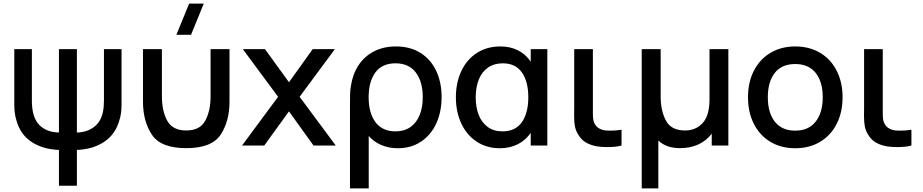

<svg xmlns="http://www.w3.org/2000/svg" viewBox="-20 -815 5166 1075"><path d="M310 24.5Q219 21 155.8 -21Q92.5 -63 71 -144.5Q60 -180.5 60 -227.5V-540H158.5V-253.5Q158.5 -210 166 -181Q179.5 -126.5 217.8 -100.2Q256 -74 310 -73V-540H410.5V-73Q465 -74 504.5 -102.8Q544 -131.5 556 -186.5Q562 -213.5 562 -253.5V-540H660.5V-227.5Q660.5 -180 649.5 -145.5Q628 -64.5 564.5 -21.8Q501 21 410.5 24.5V225H310Z M1049.5 -620H967.5L1039 -795H1121ZM780.5 -540H886.5V-274.5Q886.5 -195 916 -139.8Q945.5 -84.5 1023 -84.5Q1100 -84.5 1129.5 -139.8Q1159 -195 1159 -274.5V-540H1265V-246.5Q1265 -136 1215.2 -60.8Q1165.5 14.5 1023 14.5Q880.5 14.5 830.5 -60.8Q780.5 -136 780.5 -246.5Z M1335 0 1537 -273 1339.5 -540H1463.5L1598 -354.5L1731 -540H1855L1657.5 -273L1860 0H1735.5L1598 -191.5L1459.5 0Z M1939.5 -233.5Q1939.5 -269 1940.2 -290.8Q1941 -312.5 1944.5 -332.5Q1954 -398.5 1986.8 -448.8Q2019.5 -499 2073.2 -527Q2127 -555 2197 -555Q2277 -555 2334.8 -518.5Q2392.5 -482 2422.5 -417.8Q2452.5 -353.5 2452.5 -271.5Q2452.5 -189.5 2422.8 -124.2Q2393 -59 2337.2 -22Q2281.5 15 2207.5 15Q2156.5 15 2114 -3.5Q2071.5 -22 2044.5 -53.5V240H1939.5ZM2347 -271Q2347 -358 2308 -409.2Q2269 -460.5 2194.5 -460.5Q2119.5 -460.5 2081.8 -409.5Q2044 -358.5 2044 -270.5Q2044 -182.5 2082.2 -131Q2120.5 -79.5 2194.5 -79.5Q2244 -79.5 2278.2 -103.8Q2312.5 -128 2329.8 -171.2Q2347 -214.5 2347 -271Z M3044.5 -540V0H2951.5V-71.5Q2924.5 -30.5 2879.8 -7.8Q2835 15 2779 15Q2704.5 15 2648.5 -22.2Q2592.5 -59.5 2562.5 -124.2Q2532.5 -189 2532.5 -270Q2532.5 -352 2562.8 -416.8Q2593 -481.5 2649.5 -518.2Q2706 -555 2782 -555Q2837.5 -555 2881 -532.8Q2924.5 -510.5 2951.5 -469.5V-540ZM2938 -270.5Q2938 -358 2902.2 -409.2Q2866.5 -460.5 2795 -460.5Q2747 -460.5 2712.8 -437Q2678.5 -413.5 2661 -370.5Q2643.5 -327.5 2643.5 -269.5Q2643.5 -215 2660 -172.2Q2676.5 -129.5 2710.2 -104.5Q2744 -79.5 2793.5 -79.5Q2866 -79.5 2902 -131Q2938 -182.5 2938 -270.5Z M3216 -63.5Q3203 -85.5 3198.8 -108.8Q3194.5 -132 3194.5 -166.5L3195 -212.5V-540H3299.5V-217.5V-184.5Q3299.5 -161 3301.5 -146.5Q3303.5 -132 3310.5 -120.5Q3327.5 -90 3371.5 -84.5Q3387.5 -83.5 3396.5 -83.5Q3426.5 -83.5 3460 -88.5V0Q3429 8.5 3380.5 8.5Q3348 8.5 3323 4.5Q3288 -1.5 3261.2 -16.8Q3234.5 -32 3216 -63.5Z M3573 -540H3679V-274.5Q3679 -195 3708.5 -139.8Q3738 -84.5 3815 -84.5Q3876.5 -84.5 3914.5 -126.5Q3952.5 -168.5 3952.5 -259V-540H4058V0H3965V-66.5Q3935 -27 3889.8 -6.2Q3844.5 14.5 3786.5 14.5Q3711 14.5 3666 -28V240H3573Z M4168 -270.5Q4168 -354.5 4201 -419Q4234 -483.5 4294 -519.2Q4354 -555 4432.5 -555Q4512 -555 4572.2 -519Q4632.5 -483 4665 -418.2Q4697.5 -353.5 4697.5 -270.5Q4697.5 -186.5 4664.8 -121.8Q4632 -57 4572 -21Q4512 15 4432.5 15Q4353 15 4293 -21.2Q4233 -57.5 4200.5 -122.2Q4168 -187 4168 -270.5ZM4586.5 -270.5Q4586.5 -357 4547 -406.8Q4507.5 -456.5 4432.5 -456.5Q4356.5 -456.5 4317.8 -406.5Q4279 -356.5 4279 -270.5Q4279 -183.5 4318.5 -133.5Q4358 -83.5 4432.5 -83.5Q4507.5 -83.5 4547 -134.2Q4586.5 -185 4586.5 -270.5Z M4839 -63.5Q4826 -85.5 4821.8 -108.8Q4817.5 -132 4817.5 -166.5L4818 -212.5V-540H4922.5V-217.5V-184.5Q4922.5 -161 4924.5 -146.5Q4926.5 -132 4933.5 -120.5Q4950.5 -90 4994.5 -84.5Q5010.5 -83.5 5019.5 -83.5Q5049.5 -83.5 5083 -88.5V0Q5052 8.5 5003.5 8.5Q4971 8.5 4946 4.5Q4911 -1.5 4884.2 -16.8Q4857.5 -32 4839 -63.5Z"/></svg>

Font: Manrope KiralyPet SmBd KiralyPet
Style: Regular
Weight: 600
Designer: Mikhail Sharanda
Foundry: Mikhail Sharanda
Version: Version 4.502